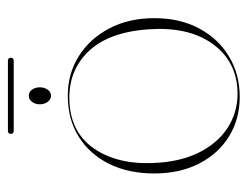

<svg xmlns="http://www.w3.org/2000/svg" viewBox="-92 -538 640 497"><g transform="rotate(-90 228.5 -290.0)"><path d="M228.5 -435Q286 -435 331.2 -406.5Q376.5 -378 403 -327.5Q429.5 -277 429.5 -211Q429.5 -145 403 -95.2Q376.5 -45.5 330.5 -17.8Q284.5 10 225.5 10Q168 10 123.2 -17.8Q78.5 -45.5 53 -95.2Q27.5 -145 27.5 -211Q27.5 -277.5 52.2 -327.8Q77 -378 122.2 -406.5Q167.5 -435 228.5 -435ZM247.5 4Q322.5 -1.5 365.2 -63.5Q408 -125.5 400.5 -227.5Q393 -332 341 -384Q289 -436 208.5 -430.5Q128 -425 87.8 -360.8Q47.5 -296.5 55.5 -198Q60.5 -132.5 86.8 -85.8Q113 -39 154.8 -15.8Q196.5 7.5 247.5 4ZM228.5 -478.5Q219 -478.5 212.8 -487.2Q206.5 -496 206.5 -507.5Q206.5 -519 212.8 -527.5Q219 -536 228.5 -536Q238.5 -536 244.5 -527.5Q250.5 -519 250.5 -507.5Q250.5 -496 244.5 -487.2Q238.5 -478.5 228.5 -478.5ZM130 -582.5Q130 -590 138 -590H319Q327 -590 327 -582.5Q327 -575 319 -575H138Q130 -575 130 -582.5Z"/></g></svg>

Font: Fraunces 144pt S000 Thin
Style: Regular
Weight: 100
Version: Version 1.000; ttfautohint (v1.8.3)